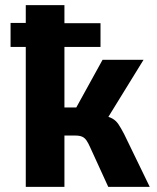

<svg xmlns="http://www.w3.org/2000/svg" viewBox="-20 -725 611 745"><path d="M80 0V-543H21V-636H80V-705H230V-635H370V-543H230V-308H276L378 -493H537L386 -248L375 -278Q402 -273 416 -265Q430 -257 439.5 -243Q449 -229 462 -204L561 0H400L330 -153Q323 -169 316 -179.5Q309 -190 299 -194.5Q289 -199 273 -199H230V0Z"/></svg>

Font: Nunito Sans 7pt Condensed ExtraBold
Style: Regular
Weight: 800
Width: 3
Designer: Vernon Adams
Foundry: Vernon Adams
Version: Version 3.101;gftools[0.9.27]